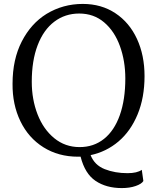

<svg xmlns="http://www.w3.org/2000/svg" viewBox="-20 -785 799 979"><path d="M717 -397Q717 -287 681.5 -201.5Q646 -116 584 -63.5Q522 -11 442 6Q462 57 514 77.5Q566 98 630 98Q679 98 703 81L711 138Q702 153 671.5 163.5Q641 174 601 174Q522 174 467.5 137.5Q413 101 391 14H378Q278 14 201.5 -34Q125 -82 84 -167Q43 -252 44 -358Q44 -482 91 -573.5Q138 -665 217 -714Q301 -765 402 -765Q497 -765 568.5 -717.5Q640 -670 678.5 -586.5Q717 -503 717 -397ZM142 -368Q142 -278 171.5 -202Q201 -126 256.5 -80.5Q312 -35 386 -35Q458 -35 510.5 -77Q563 -119 591 -198Q619 -277 619 -385Q619 -474 591.5 -550Q564 -626 511 -671Q458 -716 384 -716Q312 -716 257 -674.5Q202 -633 172 -554.5Q142 -476 142 -368Z"/></svg>

Font: Martel
Style: Regular
Weight: 400
Designer: Dan Reynolds
Foundry: Dan Reynolds
Version: Version 1.001; ttfautohint (v1.1) -l 5 -r 5 -G 72 -x 0 -D la